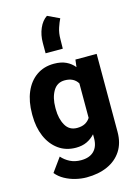

<svg xmlns="http://www.w3.org/2000/svg" viewBox="-150 -922 874 1211"><g transform="rotate(-15 286.5 -316.5)"><path d="M30.8 -257.8V-268.1Q30.8 -348.6 56.6 -409.4Q82.5 -470.2 130.9 -504.2Q179.2 -538.1 245.6 -538.1Q291.5 -538.1 323.7 -522.9Q356 -507.8 377.9 -480.5L383.8 -528.3H522.5V-19Q522.5 53.7 489.5 104.5Q456.5 155.3 397.7 181.6Q338.9 208 260.7 208Q226.6 208 189.7 199.2Q152.8 190.4 119.9 172.4Q86.9 154.3 64.9 127L129.9 37.1Q151.9 62.5 183.3 78.4Q214.8 94.2 254.9 94.2Q310.1 94.2 339.6 64.7Q369.1 35.2 369.1 -19V-44.4Q346.2 -19 315.7 -4.6Q285.2 9.8 244.6 9.8Q178.7 9.8 130.6 -25.1Q82.5 -60.1 56.6 -120.6Q30.8 -181.2 30.8 -257.8ZM183.1 -268.1V-257.8Q183.1 -195.8 207.8 -152.3Q232.4 -108.9 283.2 -108.9Q314.5 -108.9 335.4 -120.1Q356.4 -131.3 369.1 -151.4V-376.5Q343.3 -419.4 284.2 -419.4Q233.9 -419.4 208.5 -376Q183.1 -332.5 183.1 -268.1ZM212.4 -615.2V-682.6Q212.4 -734.9 231 -777.6Q249.5 -820.3 281.7 -841.3L358.9 -804.7Q348.1 -783.2 336.9 -750.2Q325.7 -717.3 325.7 -676.8L324.7 -615.2Z"/></g></svg>

Font: Vazirmatn UI ExtraBold
Style: Regular
Weight: 800
Designer: Saber Rastikerdar
Foundry: Saber Rastikerdar
Version: Version 33.003